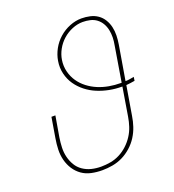

<svg xmlns="http://www.w3.org/2000/svg" viewBox="-136 -849 872 962"><g transform="rotate(-20 300.0 -367.5)"><path d="M246 8Q216 8 188 2Q160 -4 138 -19.5Q116 -35 101 -58Q86 -81 79 -108.5Q72 -136 73 -165Q74 -194 79 -223L97 -331H118L99 -220Q95 -194 94 -168Q93 -142 99 -117.5Q105 -93 117.5 -72Q130 -51 150.5 -37Q171 -23 195.5 -17Q220 -11 247 -11Q271 -11 296.5 -15.5Q322 -20 345.5 -32Q369 -44 389 -62.5Q409 -81 423.5 -103.5Q438 -126 446 -150.5Q454 -175 458 -200L483 -352H482Q447 -352 414 -358.5Q381 -365 351 -377.5Q321 -390 295.5 -410Q270 -430 252 -456Q234 -482 226 -515Q218 -548 224 -583Q229 -614 245 -643.5Q261 -673 286.5 -695.5Q312 -718 343.5 -730.5Q375 -743 406 -743Q429 -743 451.5 -738Q474 -733 492 -720.5Q510 -708 521.5 -689Q533 -670 538 -648.5Q543 -627 542.5 -603.5Q542 -580 538 -556L507 -372Q518 -372 530 -374Q542 -376 553 -378L550 -358Q539 -356 527 -354.5Q515 -353 504 -352L478 -197Q474 -170 465 -143Q456 -116 440.5 -91.5Q425 -67 402.5 -47Q380 -27 354.5 -14.5Q329 -2 301 3Q273 8 246 8ZM482 -371H486L517 -559Q521 -580 521.5 -600Q522 -620 518 -639.5Q514 -659 504.5 -675.5Q495 -692 480 -703.5Q465 -715 445.5 -719.5Q426 -724 406 -724Q378 -724 350 -712.5Q322 -701 299.5 -681Q277 -661 262.5 -634.5Q248 -608 244 -581Q239 -549 246.5 -519Q254 -489 270.5 -465Q287 -441 310.5 -423Q334 -405 361.5 -393.5Q389 -382 419.5 -376.5Q450 -371 482 -371Z"/></g></svg>

Font: Iosevka HT Thin Extended
Style: Italic
Weight: 100
Width: 7
Italic angle: -9°
Monospace: yes
Designer: Belleve Invis
Foundry: Belleve Invis
Version: Version 32.3.0; ttfautohint (v1.8.4)